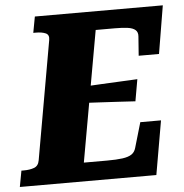

<svg xmlns="http://www.w3.org/2000/svg" viewBox="-77 -760 774 809"><g transform="rotate(-5 309.5 -355.0)"><path d="M591.4 -227.8 551.8 0H-25.6L-13 -68H-2.6Q22.8 -68 41 -74.8Q59.2 -81.6 63.2 -104.8L151.6 -606Q155.6 -628 139.8 -635Q124 -642 97.8 -642H87.4L100 -710H641.2L607.4 -507.2H521.4L527.4 -588.2Q529 -606.2 518.2 -615.7Q507.4 -625.2 485.6 -628.2Q463.8 -631.2 431.6 -631.2H350.4L252 -78.8H350.4Q390.4 -78.8 415.6 -82.3Q440.8 -85.8 454.3 -94.8Q467.8 -103.8 472.8 -121.8L503.8 -227.8ZM279.8 -397.8Q318.2 -400.4 356.1 -402Q394 -403.6 431.9 -405.7Q469.8 -407.8 507.2 -409.4L491 -317.2Q454.2 -319.8 416.9 -321.6Q379.6 -323.4 342.5 -325.7Q305.4 -328 268 -329.6Z"/></g></svg>

Font: Roboto Serif 20pt
Style: Italic
Weight: 400
Italic angle: -10°
Designer: Greg Gazdowicz
Foundry: Commercial Type
Version: Version 1.008